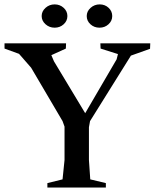

<svg xmlns="http://www.w3.org/2000/svg" viewBox="-24 -833 687 853"><path d="M258.8 -725.1Q242.2 -710 218.8 -710Q195.3 -710 178.2 -725.3Q161.1 -740.7 161.1 -761.7Q161.1 -782.7 178.2 -798.1Q195.3 -813.5 218.8 -813.5Q242.2 -813.5 258.8 -798.3Q275.4 -783.2 275.4 -761.7Q275.4 -740.2 258.8 -725.1ZM361.3 -761.7Q361.3 -782.7 378.4 -798.1Q395.5 -813.5 418.9 -813.5Q442.4 -813.5 458.5 -798.3Q474.6 -783.2 474.6 -761.7Q474.6 -740.2 458 -725.1Q441.4 -710 418 -710Q394.5 -710 377.9 -725.1Q361.3 -740.2 361.3 -761.7ZM186.5 0V-19.5L253.9 -36.1L262.7 -122.1V-270.5L253.9 -294.9L114.3 -532.2L60.5 -593.8L-3.9 -617.2V-640.6H269.5L268.6 -617.2L204.1 -587.9L215.8 -560.5L354.5 -330.1L494.1 -569.3L500 -592.8L422.9 -617.2L421.9 -640.6H643.6L642.6 -616.2L557.6 -585.9L376 -294.9L371.1 -267.6V-122.1L377 -36.1L446.3 -19.5V0Z"/></svg>

Font: Comprehension SemiBold
Style: Regular
Weight: 600
Designer: Alfredo Marco Pradil
Foundry: Alfredo Marco Pradil
Version: 1.0